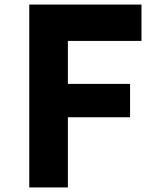

<svg xmlns="http://www.w3.org/2000/svg" viewBox="-20 -820 690 840"><path d="M108 0V-800H599V-641H277V-453H549V-307H277V0Z"/></svg>

Font: Martian Mono SemiCondensed
Style: Bold
Weight: 700
Width: 4
Designer: Roman Shamin
Foundry: Evil Martians
Version: Version 1.000